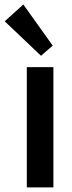

<svg xmlns="http://www.w3.org/2000/svg" viewBox="-41 -812 313 832"><path d="M75.2 -521H190.4V0H75.2ZM-20.5 -719.7 60.1 -792.5 187.5 -614.3 136.7 -570.3Z"/></svg>

Font: Reddit Sans SemiBold
Style: Regular
Weight: 600
Designer: Stephen Hutchings
Foundry: Reddit
Version: Version 1.013